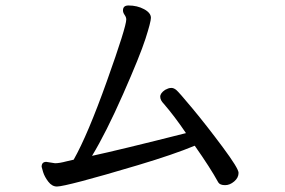

<svg xmlns="http://www.w3.org/2000/svg" viewBox="-20 -687 1040 701"><path d="M188 -6Q170 -6 156.5 -23.5Q143 -41 137.5 -58.5Q132 -76 132 -78Q132 -96 149 -96L181 -91Q197 -91 223 -98L249 -104Q300 -194 370.5 -391.5Q441 -589 441 -616Q441 -624 435 -632.5Q429 -641 429 -649Q429 -667 449 -667Q481 -667 506 -653.5Q531 -640 531 -622Q531 -607 511 -545Q491 -483 429 -342.5Q367 -202 316 -118Q414 -139 659 -201Q617 -263 578 -308Q565 -321 565 -334Q565 -347 583 -359Q589 -362 594 -364Q599 -366 606 -366Q614 -366 623 -359Q632 -352 683.5 -290Q735 -228 793 -150Q851 -72 851 -56Q851 -38 835 -24.5Q819 -11 802 -11Q783 -11 777 -21Q748 -74 691 -155Q614 -123 483.5 -84Q353 -45 278.5 -25.5Q204 -6 188 -6Z"/></svg>

Font: LXGW WenKai Lite Medium
Style: Regular
Weight: 500
Designer: LXGW / Fontworks Inc.
Foundry: LXGW / Fontworks Inc.
Version: Version 1.511; March 25, 2025